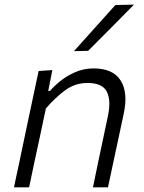

<svg xmlns="http://www.w3.org/2000/svg" viewBox="-20 -798 612 818"><path d="M39.5 0Q51.5 -56 62.5 -107.5Q73.5 -159 86 -219.5L96.5 -269.5Q106.5 -316.5 118.8 -374.5Q131 -432.5 144.5 -495.5L203 -499.5L185.5 -410.5H193Q210 -431 237.8 -453.2Q265.5 -475.5 301.5 -491Q337.5 -506.5 379 -506.5Q461.5 -506.5 494 -455Q526.5 -403.5 507 -313Q502.5 -292 497.8 -270Q493 -248 487 -219.5Q474 -159 463 -107.5Q452 -56 440 0H376Q387.5 -56 398.2 -107Q409 -158 421.5 -217L439.5 -302.5Q454 -370.5 435 -407.5Q416 -444.5 353 -444.5Q299.5 -444.5 257 -413Q214.5 -381.5 175.5 -336L150.5 -218Q137.5 -158 126.5 -106.8Q115.5 -55.5 104 0ZM295 -580Q340 -630.5 383.8 -679Q427.5 -727.5 471.5 -776.5L551 -778.5Q501.5 -728 452.8 -679Q404 -630 355.5 -581.5Z"/></svg>

Font: Commissioner Light
Style: Italic
Weight: 300
Italic angle: -12°
Designer: Kostas Bartsokas
Foundry: Kostas Bartsokas
Version: Version 1.000; ttfautohint (v1.8.3)